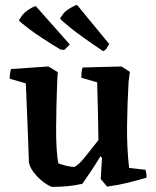

<svg xmlns="http://www.w3.org/2000/svg" viewBox="-20 -720 610 751"><path d="M182 11Q165 4 145.5 -11.5Q126 -27 111 -47Q96 -67 93 -86Q92 -120 90 -173.5Q88 -227 85.5 -286Q83 -345 81 -394L18 -412Q18 -432 23 -450L169 -460L206 -438L204 -408Q200 -307 199.5 -219.5Q199 -132 208 -81Q225 -75 241.5 -71Q258 -67 271 -67Q290 -77 313.5 -107Q337 -137 365 -172Q364 -230 363 -285.5Q362 -341 360 -398L298 -416Q298 -426 299 -436Q300 -446 303 -456L455 -460L488 -439L483 -401Q478 -314 477 -227.5Q476 -141 485 -63L549 -56Q554 -40 553 -25Q519 -15 481 -5.5Q443 4 399 10L374 -20L379 -102L373 -109Q355 -79 338 -53.5Q321 -28 302 -1Q275 5 247 8Q219 11 182 11ZM383 -520Q297 -578 256.5 -610.5Q216 -643 215 -648Q220 -656 225.5 -663.5Q231 -671 239 -678Q252 -687 264.5 -694Q277 -701 282 -700L407 -548L397 -531Q393 -524 383 -520ZM232 -525 217 -526Q136 -575 95.5 -605.5Q55 -636 54 -641Q59 -649 64.5 -657Q70 -665 78 -672Q90 -682 103 -689Q116 -696 120 -696L253 -546Z"/></svg>

Font: Labrada SemiBold
Style: Regular
Weight: 600
Designer: Mercedes Jáuregui
Foundry: Omnibus-Type Team
Version: Version 1.000; ttfautohint (v1.8.4.7-5d5b)